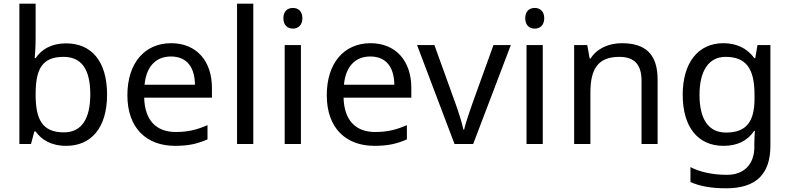

<svg xmlns="http://www.w3.org/2000/svg" viewBox="-20 -780 4278 1040"><path d="M173 -575V-760H85V0H148L166 -68H173C203 -25 255 10 339 10C471 10 560 -84 560 -268C560 -452 472 -545 339 -545C255 -545 203 -510 173 -465H168C170 -487 173 -530 173 -575ZM324 -472C422 -472 469 -404 469 -269C469 -136 422 -63 326 -63C208 -63 173 -135 173 -267V-271C173 -408 210 -472 324 -472Z M907 -546C765 -546 670 -440 670 -264C670 -85 775 10 928 10C1001 10 1049 -1 1104 -25V-102C1048 -78 1000 -65 932 -65C825 -65 764 -130 761 -251H1128V-304C1128 -450 1044 -546 907 -546ZM906 -474C995 -474 1035 -412 1036 -321H763C772 -417 822 -474 906 -474Z M1352 0V-760H1264V0Z M1567 -737C1538 -737 1515 -720 1515 -681C1515 -643 1538 -625 1567 -625C1594 -625 1618 -643 1618 -681C1618 -720 1594 -737 1567 -737ZM1610 -536H1522V0H1610Z M1987 -546C1845 -546 1750 -440 1750 -264C1750 -85 1855 10 2008 10C2081 10 2129 -1 2184 -25V-102C2128 -78 2080 -65 2012 -65C1905 -65 1844 -130 1841 -251H2208V-304C2208 -450 2124 -546 1987 -546ZM1986 -474C2075 -474 2115 -412 2116 -321H1843C1852 -417 1902 -474 1986 -474Z M2442 0H2543L2747 -536H2653L2539 -220C2524 -177 2501 -111 2494 -78H2490C2484 -111 2463 -176 2447 -220L2333 -536H2239Z M2877 -737C2848 -737 2825 -720 2825 -681C2825 -643 2848 -625 2877 -625C2904 -625 2928 -643 2928 -681C2928 -720 2904 -737 2877 -737ZM2920 -536H2832V0H2920Z M3348 -546C3280 -546 3214 -519 3179 -463H3174L3161 -536H3090V0H3178V-278C3178 -403 3216 -472 3335 -472C3417 -472 3455 -429 3455 -343V0H3542V-349C3542 -487 3476 -546 3348 -546Z M3898 -546C3760 -546 3678 -438 3678 -267C3678 -92 3760 10 3899 10C3972 10 4028 -16 4065 -71H4069C4068 -59 4066 -21 4066 -5V16C4066 110 4010 167 3918 167C3841 167 3771 152 3720 125V206C3771 229 3835 240 3913 240C4077 240 4153 162 4153 9V-536H4083L4071 -465H4066C4026 -520 3968 -546 3898 -546ZM3910 -472C4018 -472 4067 -413 4067 -267V-246C4067 -117 4020 -62 3912 -62C3818 -62 3769 -134 3769 -266C3769 -398 3820 -472 3910 -472Z"/></svg>

Font: Noto Sans Gurmukhi UI
Style: Regular
Weight: 400
Designer: Jelle Bosma - Monotype Design Team
Foundry: Monotype Imaging Inc.
Version: Version 2.004